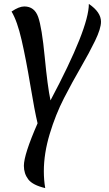

<svg xmlns="http://www.w3.org/2000/svg" viewBox="-20 -619 556 981"><path d="M496 -508Q496 -473 466 -411Q436 -349 393 -275Q350 -201 307 -117.5Q264 -34 234 65.5Q204 165 204 256Q204 301 211 342Q147 327 124.5 297.5Q102 268 102 228Q102 171 172 11Q157 -51 135 -183.5Q113 -316 90.5 -414Q68 -512 39 -560Q77 -586 104 -586Q156 -586 175 -532.5Q194 -479 208.5 -328Q223 -177 238 -106Q434 -475 434 -599Q496 -557 496 -508Z"/></svg>

Font: Merienda
Style: Regular
Weight: 400
Designer: Eduardo Rodriguez Tunni
Foundry: Eduardo Rodriguez Tunni
Version: Version 1.001